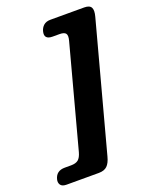

<svg xmlns="http://www.w3.org/2000/svg" viewBox="-237 -804 821 1040"><g transform="rotate(-20 173.0 -284.0)"><path d="M85 8 241.5 -576.5Q249.5 -605.5 241.2 -617.2Q233 -629 205 -629H165.5Q115 -629 127 -674.5Q132 -693.5 146.2 -706.2Q160.5 -719 186 -719H380.5Q411.5 -719 420.2 -702.2Q429 -685.5 419.5 -651L222.5 83Q213.5 118 196.8 134.2Q180 150.5 148.5 150.5H-37.5Q-63 150.5 -72 137Q-81 123.5 -76 105Q-64.5 60.5 -15.5 60.5H21Q48.5 60.5 62.8 48.8Q77 37 85 8Z"/></g></svg>

Font: Fraunces 72pt SuperSoft Black
Style: Italic
Weight: 900
Italic angle: -16°
Version: Version 1.000;[b76b70a41]